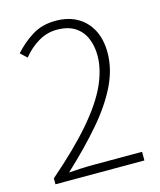

<svg xmlns="http://www.w3.org/2000/svg" viewBox="-111 -821 751 901"><g transform="rotate(-15 264.0 -370.5)"><path d="M46 0V-29Q172 -138 248.5 -227Q325 -316 359 -391Q393 -466 393 -533Q393 -579 377 -617Q361 -655 327 -677Q293 -699 239 -699Q191 -699 148.5 -673.5Q106 -648 74 -608L43 -637Q82 -681 130.5 -711Q179 -741 244 -741Q307 -741 351 -715Q395 -689 418.5 -643Q442 -597 442 -534Q442 -456 404 -377Q366 -298 294.5 -214.5Q223 -131 122 -37Q151 -39 181.5 -40.5Q212 -42 241 -42H478V0Z"/></g></svg>

Font: Noto Sans SC ExtraLight
Style: Regular
Weight: 250
Designer: Ryoko NISHIZUKA 西塚涼子 (kana, bopomofo & ideographs); Paul D. Hunt (Latin, Greek & Cyrillic); Sandoll Communications 산돌커뮤니
Foundry: Adobe
Version: Version 2.004-H2;hotconv 1.0.118;makeotfexe 2.5.65603